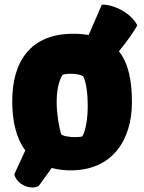

<svg xmlns="http://www.w3.org/2000/svg" viewBox="-20 -724 621 827"><path d="M41.5 27.3C50.8 62.5 87.4 83.5 119.1 83.5C129.4 83.5 139.2 81.1 147 76.7L202.6 -0.5C226.6 5.9 253.9 9.8 284.7 9.8C462.4 9.8 548.3 -119.1 548.3 -283.7C548.3 -374 534.2 -450.7 492.2 -502.9C525.9 -544.9 555.2 -585 571.3 -614.7C543.5 -671.4 462.4 -707 418.5 -703.6L361.8 -573.2C341.3 -576.7 319.3 -578.6 294.9 -578.6C112.3 -578.6 31.2 -460 32.7 -283.7C33.2 -202.6 49.3 -129.4 88.9 -76.2ZM243.2 -146C232.9 -182.6 224.1 -234.4 224.1 -284.2C224.1 -328.1 231 -370.6 248.5 -400.9C254.9 -404.8 271 -406.7 288.1 -406.2C309.6 -405.8 332 -401.9 339.4 -393.6C351.6 -367.7 357.9 -318.8 357.9 -269.5C357.9 -217.3 350.6 -164.1 335 -137.2C331.5 -134.8 319.3 -133.3 304.7 -133.3C281.2 -133.3 251.5 -137.2 243.2 -146Z"/></svg>

Font: Kavoon
Style: Regular
Weight: 400
Designer: Viktoriya Grabowska
Foundry: Viktoriya Grabowska
Version: Version 1.002